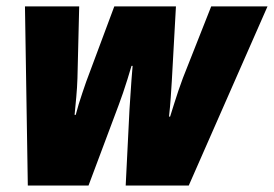

<svg xmlns="http://www.w3.org/2000/svg" viewBox="-20 -573 846 593"><path d="M65.9 0 57.1 -553.2H224.6L219.2 -331.5Q218.3 -302.7 215.6 -273.4Q212.9 -244.1 210.4 -218.3H213.9Q217.8 -233.9 223.1 -251.2Q228.5 -268.6 234.4 -286.1Q240.2 -303.7 246.1 -320.3L333 -553.2H523.4L510.7 -323.7Q509.3 -300.3 507.3 -271.5Q505.4 -242.7 502 -212.9H505.4Q511.7 -233.4 518.1 -253.4Q524.4 -273.4 531 -293Q537.6 -312.5 544.9 -332L632.3 -553.2H806.2L563 0H368.2L379.9 -234.4Q381.3 -254.4 382.8 -277.8Q384.3 -301.3 386 -325.2Q387.7 -349.1 389.6 -369.6H386.2Q380.4 -349.1 373.5 -327.6Q366.7 -306.2 359.9 -285.9Q353 -265.6 346.7 -249L253.4 0Z"/></svg>

Font: Open Sans SemiCondensed ExtraBold
Style: Italic
Weight: 800
Width: 4
Italic angle: -12°
Designer: Monotype Design Team
Foundry: Monotype Imaging Inc.
Version: Version 3.003